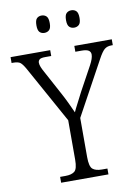

<svg xmlns="http://www.w3.org/2000/svg" viewBox="-105 -970 749 1035"><g transform="rotate(-10 270.0 -453.0)"><path d="M144 0V-32H173Q207 -32 223.5 -45.5Q240 -59 240 -109V-325L69 -634Q53 -663 41 -672.5Q29 -682 3 -682H-7V-714H210V-682H178Q153 -682 145.5 -675Q138 -668 138 -658Q138 -647 143.5 -633.5Q149 -620 157 -606L226 -478Q243 -447 257 -417.5Q271 -388 283 -361Q291 -379 305 -405.5Q319 -432 335 -464L407 -596Q426 -631 426 -652Q426 -667 414.5 -674.5Q403 -682 377 -682H342V-714H547V-682H539Q516 -682 501.5 -670Q487 -658 467 -621L306 -326V-112Q306 -60 322.5 -46Q339 -32 373 -32H403V0ZM359 -811Q343 -811 332.5 -821Q322 -831 322 -858Q322 -886 332.5 -896Q343 -906 359 -906Q375 -906 385.5 -896Q396 -886 396 -858Q396 -831 385.5 -821Q375 -811 359 -811ZM196 -811Q180 -811 170 -821Q160 -831 160 -858Q160 -886 170 -896Q180 -906 196 -906Q212 -906 222.5 -896Q233 -886 233 -858Q233 -831 222.5 -821Q212 -811 196 -811Z"/></g></svg>

Font: Noto Serif SemiCondensed Light
Style: Regular
Weight: 300
Width: 4
Designer: Monotype Design Team
Foundry: Monotype Imaging Inc.
Version: Version 2.013